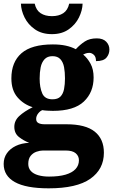

<svg xmlns="http://www.w3.org/2000/svg" viewBox="-27 -792 616 1046"><path d="M238 234Q115 234 54 200Q-7 166 -7 101Q-7 68 10.5 43Q28 18 59 3Q90 -12 132 -14Q103 -25 77 -45Q51 -65 51 -101Q51 -135 78 -160Q105 -185 151 -208Q102 -223 68.5 -261.5Q35 -300 35 -365Q35 -454 90 -502Q145 -550 261 -550Q300 -550 330.5 -543.5Q361 -537 386 -524Q409 -549 435 -566Q461 -583 500 -583Q534 -583 551.5 -565Q569 -547 569 -522Q569 -497 553 -478Q537 -459 496 -459Q496 -483 484 -493.5Q472 -504 460 -504Q449 -504 440.5 -501Q432 -498 426 -495Q450 -475 466.5 -444.5Q483 -414 483 -370Q483 -289 429.5 -238.5Q376 -188 261 -188Q251 -188 231.5 -189Q212 -190 204 -192Q192 -188 181 -174Q170 -160 170 -144Q170 -128 182.5 -121.5Q195 -115 216 -115H335Q439 -115 489 -75Q539 -35 539 40Q539 130 465 182Q391 234 238 234ZM240 170Q294 170 330 159.5Q366 149 384.5 129Q403 109 403 81Q403 58 385.5 43Q368 28 331 28H207Q191 28 172 34.5Q153 41 140 57Q127 73 127 101Q127 124 141 139.5Q155 155 181 162.5Q207 170 240 170ZM259 -251Q288 -251 302.5 -266Q317 -281 322 -307Q327 -333 327 -365Q327 -399 322 -426Q317 -453 302 -469.5Q287 -486 259 -486Q231 -486 215.5 -469Q200 -452 194.5 -425Q189 -398 189 -364Q189 -316 203 -283.5Q217 -251 259 -251ZM256 -606Q201 -606 163.5 -632Q126 -658 107 -696.5Q88 -735 87 -772H162Q170 -736 194.5 -720Q219 -704 256 -704Q293 -704 317.5 -720Q342 -736 350 -772H423Q422 -735 403 -696.5Q384 -658 347 -632Q310 -606 256 -606Z"/></svg>

Font: Noto Rashi Hebrew ExtraBold
Style: Regular
Weight: 800
Version: Version 1.006